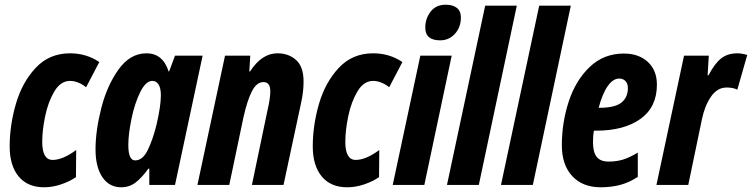

<svg xmlns="http://www.w3.org/2000/svg" viewBox="-20 -784 3188 814"><path d="M21 -163Q21 -253 47.5 -344Q74 -435 131.5 -496.5Q189 -558 277 -558Q346 -558 401 -521L345 -414Q331 -426 312.5 -433.5Q294 -441 277 -441Q237 -441 210.5 -396.5Q184 -352 171.5 -291.5Q159 -231 159 -183Q159 -106 203 -106Q246 -106 303 -148L302 -33Q276 -15 239.5 -2.5Q203 10 167 10Q97 10 59 -36Q21 -82 21 -163Z M385 -150Q385 -230 409.5 -326Q434 -422 483 -490Q532 -558 601 -558Q670 -558 695 -481H697L722 -548H839L722 0H613V-69H609Q581 -30 554.5 -10Q528 10 494 10Q443 10 414 -33Q385 -76 385 -150ZM644 -257Q662 -335 662 -380Q662 -410 652.5 -425.5Q643 -441 626 -441Q598 -441 574.5 -393.5Q551 -346 537.5 -280.5Q524 -215 524 -169Q524 -104 553 -104Q585 -104 606.5 -148Q628 -192 644 -257Z M934 -548H1041L1037 -481H1040Q1090 -558 1156 -558Q1204 -558 1235.5 -529.5Q1267 -501 1267 -438Q1267 -395 1257 -350L1182 0H1048L1114 -316Q1126 -367 1126 -397Q1126 -436 1097 -436Q1068 -436 1048 -397Q1028 -358 1012 -286L952 0H817Z M1306 -163Q1306 -253 1332.5 -344Q1359 -435 1416.5 -496.5Q1474 -558 1562 -558Q1631 -558 1686 -521L1630 -414Q1616 -426 1597.5 -433.5Q1579 -441 1562 -441Q1522 -441 1495.5 -396.5Q1469 -352 1456.5 -291.5Q1444 -231 1444 -183Q1444 -106 1488 -106Q1531 -106 1588 -148L1587 -33Q1561 -15 1524.5 -2.5Q1488 10 1452 10Q1382 10 1344 -36Q1306 -82 1306 -163Z M1783 -667Q1783 -705 1805.5 -734.5Q1828 -764 1870 -764Q1900 -764 1917 -750.5Q1934 -737 1934 -710Q1934 -669 1909 -641Q1884 -613 1846 -613Q1783 -613 1783 -667ZM1762 -548H1895L1779 0H1645Z M2037 -760H2171L2010 0H1875Z M2266 -760H2400L2239 0H2104Z M2362 -168Q2362 -265 2391.5 -354.5Q2421 -444 2480.5 -500.5Q2540 -557 2625 -557Q2688 -557 2726.5 -521.5Q2765 -486 2765 -425Q2765 -330 2695.5 -280Q2626 -230 2507 -230H2498Q2494 -210 2494 -182Q2494 -138 2510 -118.5Q2526 -99 2560 -99Q2593 -99 2620 -107Q2647 -115 2684 -137V-34Q2647 -10 2609 0Q2571 10 2527 10Q2450 10 2406 -37.5Q2362 -85 2362 -168ZM2521 -327Q2587 -327 2614.5 -349Q2642 -371 2642 -411Q2642 -429 2632 -440Q2622 -451 2605 -451Q2579 -451 2556.5 -419Q2534 -387 2518 -327Z M2880 -548H2985L2980 -465H2984Q3010 -515 3037.5 -536.5Q3065 -558 3106 -558Q3124 -558 3148 -551L3106 -404Q3087 -413 3061 -413Q3021 -413 2994.5 -374.5Q2968 -336 2956 -279L2898 0H2763Z"/></svg>

Font: Noto Sans Display Ex Bold Cond
Style: Italic
Weight: 800
Width: 3
Italic angle: -12°
Designer: Monotype Design team
Foundry: Monotype Imaging Inc.
Version: Version 1.000